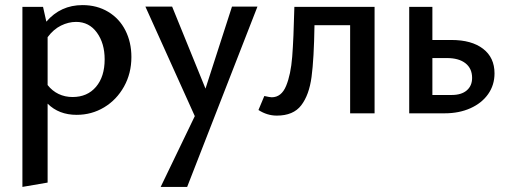

<svg xmlns="http://www.w3.org/2000/svg" viewBox="-20 -445 2002 754"><path d="M496 -221Q496 -157 467 -105Q438 -53 389 -23.5Q340 6 281 6Q211 6 167 -38V272L68 289V-418H149L162 -360Q218 -425 304 -425Q361 -425 405 -398.5Q449 -372 472.5 -325.5Q496 -279 496 -221ZM391 -212Q391 -275 360.5 -317Q330 -359 279 -359Q249 -359 219.5 -344.5Q190 -330 167 -299V-111Q185 -88 210 -76Q235 -64 265 -64Q323 -64 357 -104Q391 -144 391 -212Z M991 -419 715 289H611L745 11L551 -419H656L787 -97L891 -419Z M1451 0H1355V-346H1215Q1213 -214 1203.5 -143Q1194 -72 1163 -31.5Q1132 9 1067 9Q1029 9 995 -13L1018 -68Q1040 -63 1047 -63Q1085 -63 1103.5 -107.5Q1122 -152 1127.5 -222Q1133 -292 1136 -418H1451Z M1922 -157Q1922 -111 1897 -75.5Q1872 -40 1827.5 -20Q1783 0 1726 0H1587V-418H1678V-288H1753Q1832 -288 1877 -253.5Q1922 -219 1922 -157ZM1834 -139Q1834 -176 1808 -196.5Q1782 -217 1735 -217H1678V-72H1754Q1792 -72 1813 -90Q1834 -108 1834 -139Z"/></svg>

Font: Ysabeau Semibold
Style: Regular
Weight: 600
Designer: Christian Thalmann (Catharsis Fonts)
Version: Version 0.003